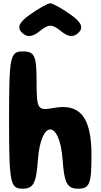

<svg xmlns="http://www.w3.org/2000/svg" viewBox="-20 -1195 610 1165"><path d="M35 -467C35 -84 42 -50 117 -50C183 -50 200 -83 210 -225C228 -471 342 -471 360 -225C370 -83 388 -50 454 -50C524 -50 535 -79 535 -254C535 -483 466 -570 306 -540C208 -522 202 -531 202 -702C202 -856 190 -883 119 -883C41 -883 35 -855 35 -467ZM164 -1108C97 -1062 82 -1028 112 -998C143 -967 175 -969 221 -1006C275 -1050 296 -1050 350 -1006C396 -969 427 -967 458 -998C488 -1028 473 -1062 406 -1108C352 -1146 299 -1175 285 -1175C271 -1175 218 -1146 164 -1108Z"/></svg>

Font: Hussar Skorodowane
Style: Bold
Weight: 700
Foundry: Cannot Into Space Fonts
Version: Version 0.892